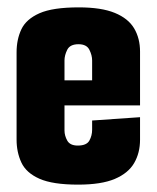

<svg xmlns="http://www.w3.org/2000/svg" viewBox="-20 -496 425 521"><path d="M192 5Q123 5 87 -11Q51 -27 38 -55Q25 -83 25 -117V-354Q25 -389 38 -416.5Q51 -444 87 -460Q123 -476 194 -476Q255 -476 291.5 -461Q328 -446 344 -419Q360 -392 360 -356V-271L230 -262V-332Q230 -346 222.5 -361Q215 -376 193 -376Q170 -376 162.5 -361Q155 -346 155 -332V-142Q155 -128 162.5 -114.5Q170 -101 191 -101Q215 -101 222.5 -114.5Q230 -128 230 -144V-169L360 -178V-117Q360 -81 344 -53.5Q328 -26 291.5 -10.5Q255 5 192 5ZM40 -210V-278H360V-210Z"/></svg>

Font: Smooch Sans Thin ExtraBold
Style: Regular
Weight: 800
Version: Version 1.010